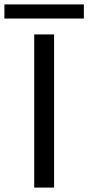

<svg xmlns="http://www.w3.org/2000/svg" viewBox="-61 -850 400 870"><path d="M-41 -766V-830H319V-766ZM94 0V-694H184V0Z"/></svg>

Font: CMU Sans Serif
Style: Medium
Weight: 500
Version: Version 0.7.0